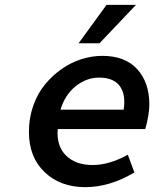

<svg xmlns="http://www.w3.org/2000/svg" viewBox="-20 -751 640 784"><path d="M300.8 -574.2 415 -731H535.2L386.2 -574.2ZM328.1 13.2Q226.6 13.2 162.4 -47.9Q98.1 -108.9 98.1 -212.9Q98.1 -268.6 115.5 -318.4Q132.8 -368.2 162.6 -404.8Q192.4 -441.4 230.7 -468.5Q269 -495.6 312 -509.3Q355 -522.9 397.9 -522.9Q490.7 -522.9 540.3 -468.5Q589.8 -414.1 589.8 -324.2Q589.8 -283.7 573.2 -224.1H215.8Q210 -154.8 249.5 -116Q289.1 -77.1 357.9 -77.1Q425.8 -77.1 502 -119.1L528.8 -46.9Q428.2 13.2 328.1 13.2ZM227.1 -303.2H484.9Q494.6 -365.2 469 -399.7Q443.4 -434.1 384.8 -434.1Q333.5 -434.1 289.6 -399.4Q245.6 -364.7 227.1 -303.2Z"/></svg>

Font: Office Code Pro Medium Italic
Style: Regular
Weight: 500
Italic angle: -9°
Designer: Nathan Rutzky & Paul D. Hunt
Foundry: Adobe Systems Incorporated
Version: Version 1.004;PS 001.004;hotconv 1.0.70;makeotf.lib2.5.58329